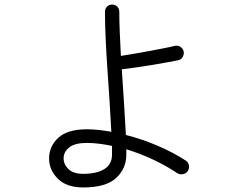

<svg xmlns="http://www.w3.org/2000/svg" viewBox="-20 -799 1040 845"><path d="M346 26Q273 26 234.5 -12.5Q196 -51 196 -102Q196 -155 236.5 -192.5Q277 -230 362 -230Q387 -230 414.5 -227Q442 -224 470 -219Q467 -279 462.5 -349Q458 -419 453 -490.5Q448 -562 445 -628.5Q442 -695 442 -747Q442 -761 451 -770Q460 -779 473 -779Q487 -779 496 -770Q505 -761 505 -747Q505 -709 507 -659Q509 -609 512 -553Q536 -557 570.5 -562.5Q605 -568 640.5 -575Q676 -582 705 -587.5Q734 -593 748 -597Q762 -600 773 -593.5Q784 -587 788 -574Q791 -561 784.5 -549Q778 -537 765 -534Q746 -530 715 -524.5Q684 -519 648 -513Q612 -507 577 -502Q542 -497 516 -494Q521 -418 526 -342Q531 -266 534 -205Q605 -187 674 -157.5Q743 -128 798 -92Q809 -85 811.5 -71Q814 -57 806 -46Q799 -35 785 -32.5Q771 -30 760 -37Q711 -70 653 -97Q595 -124 536 -142V-119Q536 -57 491 -15.5Q446 26 346 26ZM346 -34Q406 -34 439.5 -55Q473 -76 473 -119V-157Q444 -163 416 -166.5Q388 -170 362 -170Q310 -170 285 -150.5Q260 -131 260 -102Q260 -75 281.5 -54.5Q303 -34 346 -34Z"/></svg>

Font: Zen Maru Gothic
Style: Regular
Weight: 400
Designer: Yoshimichi Ohira
Foundry: Positype
Version: Version 1.002